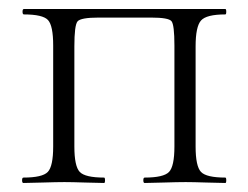

<svg xmlns="http://www.w3.org/2000/svg" viewBox="-20 -406 551 426"><path d="M480 -12Q482 -12 482 -6Q482 0 480 0Q468 0 438 -1Q408 -2 392 -2Q374 -2 343 -1Q312 0 301 0Q298 0 298 -6Q298 -12 301 -12Q343 -12 355 -24.5Q367 -37 367 -81V-305Q367 -351 360.5 -359Q354 -367 315 -367H199Q159 -367 152 -358.5Q145 -350 145 -303V-81Q145 -37 157 -24.5Q169 -12 211 -12Q213 -12 213 -6Q213 0 211 0Q199 0 169 -1Q139 -2 123 -2Q106 -2 74.5 -1Q43 0 32 0Q29 0 29 -6Q29 -12 32 -12Q74 -12 86 -24.5Q98 -37 98 -81V-305Q98 -349 86.5 -361.5Q75 -374 33 -374Q30 -374 30 -380Q30 -386 33 -386H480Q482 -386 482 -380Q482 -374 480 -374Q438 -374 426 -360.5Q414 -347 414 -303V-81Q414 -37 426 -24.5Q438 -12 480 -12Z"/></svg>

Font: t
Style: Regular
Weight: 300
Designer: Christian Thalmann (Catharsis Fonts)
Version: Version 1.000;PS 002.000;hotconv 1.0.88;makeotf.lib2.5.64775